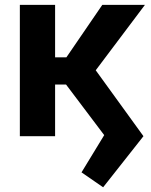

<svg xmlns="http://www.w3.org/2000/svg" viewBox="-20 -566 626 798"><path d="M408.7 212.4 318.8 150.4 413.1 -4.4 254.4 -214.8H209V0H62.5V-545.9H209V-327.6H255.9L405.3 -545.9H582.5L377.9 -273.9L576.2 0Z"/></svg>

Font: Inter-Bold
Style: Bold
Weight: 700
Designer: Rasmus Andersson
Foundry: rsms
Version: Version 4.000;git-a52131595